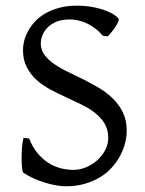

<svg xmlns="http://www.w3.org/2000/svg" viewBox="-20 -650 516 685"><path d="M432.1 -184.1Q432.1 -162.1 426.3 -139.2Q420.4 -116.2 408.4 -94Q396.5 -71.8 378.7 -52Q360.8 -32.2 336.7 -17.6Q312.5 -2.9 282 5.9Q251.5 14.6 214.8 14.6Q198.7 14.6 179.7 11.2Q160.6 7.8 140.6 1.7Q120.6 -4.4 100.8 -13.2Q81.1 -22 64 -33.2Q60.5 -35.2 58.8 -49.8Q57.1 -64.5 57.1 -84.2Q57.1 -104 58.6 -124.5Q60.1 -145 64 -158.2L84 -155.8Q95.2 -127 112.1 -106Q128.9 -85 149.4 -71Q169.9 -57.1 193.6 -50.5Q217.3 -43.9 242.2 -43.9Q264.2 -43.9 286.4 -53Q308.6 -62 326.2 -77.6Q343.8 -93.3 355 -114Q366.2 -134.8 366.2 -158.2Q366.2 -188 353 -209.5Q339.8 -231 318.6 -247.6Q297.4 -264.2 270 -277.3Q242.7 -290.5 214.1 -303.7Q185.5 -316.9 158.2 -331.5Q130.9 -346.2 109.6 -365.7Q88.4 -385.3 75.2 -410.9Q62 -436.5 62 -472.2Q62 -487.3 66.4 -504.9Q70.8 -522.5 80.6 -540Q90.3 -557.6 105.7 -574Q121.1 -590.3 142.8 -602.8Q164.6 -615.2 192.9 -622.6Q221.2 -629.9 256.8 -629.9Q278.8 -629.9 301 -626.5Q323.2 -623 342.5 -617.2Q361.8 -611.3 377.4 -603Q393.1 -594.7 401.9 -585Q405.3 -582 402.1 -573.5Q398.9 -564.9 392.3 -554.9Q385.7 -544.9 377.7 -535.2Q369.6 -525.4 363.8 -520L346.2 -522.9Q332.5 -539.1 317.6 -550Q302.7 -561 287.4 -567.9Q272 -574.7 256.8 -577.6Q241.7 -580.6 228 -580.6Q200.7 -580.6 181.4 -572.5Q162.1 -564.5 149.7 -551.8Q137.2 -539.1 131.3 -523.9Q125.5 -508.8 125.5 -495.1Q125.5 -472.2 138.7 -454.3Q151.9 -436.5 173.3 -421.6Q194.8 -406.7 222.4 -393.6Q250 -380.4 278.8 -366Q307.6 -351.6 335.2 -335Q362.8 -318.4 384.3 -296.9Q405.8 -275.4 418.9 -247.8Q432.1 -220.2 432.1 -184.1Z"/></svg>

Font: Gentium Plus Am
Style: Regular
Weight: 400
Designer: J. Victor Gaultney, Annie Olsen, Iska Routamaa, Becca Hirsbrunner
Foundry: SIL International
Version: Version 5.000